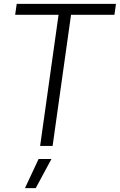

<svg xmlns="http://www.w3.org/2000/svg" viewBox="-20 -760 624 1000"><path d="M181 68H248L166 220H110ZM285 -683H59L67 -740H584L576 -683H350L254 0H189Z"/></svg>

Font: Plata Sans Light
Style: Italic
Weight: 300
Italic angle: -8°
Designer: Pablo Impallari, Andres Torresi, & Cristiano Sobral
Foundry: Pablo Impallari, Andres Torresi, & Cristiano Sobral
Version: Version 1.00;December 28, 2019;FontCreator 12.0.0.2547 64-bi